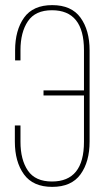

<svg xmlns="http://www.w3.org/2000/svg" viewBox="-20 -725 409 750"><path d="M330 -528V-172Q330 -93 294.5 -44Q259 5 184 5Q109 5 73.5 -44Q38 -93 38 -172V-235H60V-171Q60 -101 89 -58.5Q118 -16 183 -16Q308 -16 308 -171V-352H150V-372H308V-529Q308 -685 183 -685Q118 -685 89 -642Q60 -599 60 -529V-489H39V-528Q39 -607 74 -656Q109 -705 184 -705Q259 -705 294.5 -656Q330 -607 330 -528Z"/></svg>

Font: Bebas Neue Light
Style: Regular
Weight: 300
Designer: Ryoichi Tsunekawa
Foundry: Ryoichi Tsunekawa
Version: Version 001.003; ttfautohint (v1.5.65-e2d9)